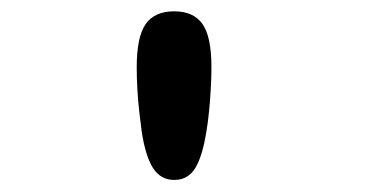

<svg xmlns="http://www.w3.org/2000/svg" viewBox="-20 -686 659 331"><path d="M280.5 -375.8Q257.1 -375.8 243.9 -396.1Q230.8 -416.5 224.3 -459.2Q222.2 -474.7 220.1 -493.3Q218 -512 216.8 -531.9Q215.7 -551.8 215.7 -570Q215.7 -622.4 231.1 -644.5Q246.6 -666.5 280.1 -666.5Q313.6 -666.5 329 -644.7Q344.5 -622.8 344.5 -570.4Q344.5 -551.6 343.3 -531.7Q342.2 -511.8 340.3 -493.2Q338.5 -474.7 335.8 -459.2Q329 -416.5 316.5 -396.1Q303.9 -375.8 280.5 -375.8Z"/></svg>

Font: Sono ExtraLight
Style: Regular
Weight: 200
Designer: Tyler Finck
Foundry: Tyler Finck
Version: Version 2.112